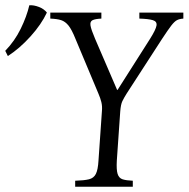

<svg xmlns="http://www.w3.org/2000/svg" viewBox="-20 -713 723 733"><path d="M267 0V-23Q301 -24 319.5 -28.5Q338 -33 346 -49Q354 -65 356 -100L369 -287Q371 -307 367 -323Q363 -339 356 -355L268 -565Q254 -600 241.5 -615.5Q229 -631 213.5 -636Q198 -641 172 -642V-665H367V-642Q344 -641 333.5 -636Q323 -631 325.5 -615.5Q328 -600 343 -565L427 -370H429L553 -565Q575 -600 577.5 -615.5Q580 -631 563.5 -636Q547 -641 512 -642V-665H680V-642Q665 -641 655.5 -636Q646 -631 634 -615.5Q622 -600 599 -565L463 -355Q453 -339 447 -326.5Q441 -314 439 -287L426 -100Q424 -65 429 -49Q434 -33 448 -28.5Q462 -24 487 -23V0ZM92 -693Q109 -694 128.5 -686.5Q148 -679 159 -665Q138 -620 96.5 -574Q55 -528 10 -499L0 -519Q36 -556 59 -603Q82 -650 92 -693Z"/></svg>

Font: Bona Nova
Style: Italic
Weight: 400
Italic angle: -4°
Designer: Mateusz Machalski
Foundry: Capitalics
Version: Version 4.001; ttfautohint (v1.8.3)